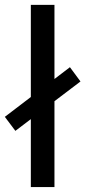

<svg xmlns="http://www.w3.org/2000/svg" viewBox="-27 -762 348 782"><path d="M-7.3 -286.1 257.8 -488.3 300.8 -430.2 35.6 -229ZM98.6 0V-742.2H194.8V0Z"/></svg>

Font: Montserrat Medium
Style: Regular
Weight: 500
Designer: Julieta Ulanovsky
Foundry: Julieta Ulanovsky
Version: Version 7.200